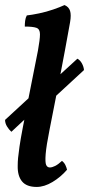

<svg xmlns="http://www.w3.org/2000/svg" viewBox="-31 -730 352 759"><path d="M114 9Q74 9 56 -13Q38 -35 39 -75Q39 -90 40.5 -106Q42 -122 46 -150Q50 -178 59 -225Q68 -272 82.5 -346Q97 -420 119 -530Q127 -574 127 -594.5Q127 -615 113 -620Q99 -625 67 -625Q67 -637 68.5 -648.5Q70 -660 75 -669Q94 -671 123 -677Q152 -683 179.5 -692.5Q207 -702 224 -710Q241 -703 246 -687Q251 -671 246 -642Q226 -530 205.5 -424Q185 -318 165 -218Q152 -153 149.5 -120.5Q147 -88 151.5 -78Q156 -68 166 -68Q175 -68 187 -74Q199 -80 214 -94Q223 -87 227.5 -77.5Q232 -68 234 -59Q209 -30 176.5 -10.5Q144 9 114 9ZM14 -209Q4 -218 -3.5 -230.5Q-11 -243 -11 -256L104 -362L181 -412L275 -498Q286 -492 293 -479Q300 -466 301 -453L171 -333L89 -279Z"/></svg>

Font: Vollkorn Medium
Style: Italic
Weight: 500
Italic angle: -11°
Designer: Friedrich Althausen
Foundry: Friedrich Althausen
Version: Version 5.000